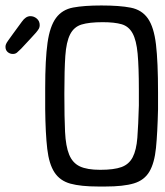

<svg xmlns="http://www.w3.org/2000/svg" viewBox="-57 -670 602 701"><path d="M-37 -499Q-37 -504 -35 -509Q-33 -514 -26.5 -523Q-20 -532 -8.5 -548Q3 -564 23 -591Q37 -611 54 -611Q67 -611 77.5 -602Q88 -593 88 -578Q88 -571 85 -565.5Q82 -560 74.5 -551Q67 -542 54 -528.5Q41 -515 20 -492Q11 -483 5 -478Q-1 -473 -10 -473Q-21 -473 -29 -480Q-37 -487 -37 -499ZM-37 -499Q-37 -504 -35 -509Q-33 -514 -26.5 -523Q-20 -532 -8.5 -548Q3 -564 23 -591Q37 -611 54 -611Q67 -611 77.5 -602Q88 -593 88 -578Q88 -571 85 -565.5Q82 -560 74.5 -551Q67 -542 54 -528.5Q41 -515 20 -492Q11 -483 5 -478Q-1 -473 -10 -473Q-21 -473 -29 -480Q-37 -487 -37 -499ZM108 -348Q108 -453 116.5 -513.5Q125 -574 147.5 -604.5Q170 -635 210 -642.5Q250 -650 313 -650Q380 -650 420.5 -642Q461 -634 483 -602.5Q505 -571 512.5 -507.5Q520 -444 520 -332V-271Q518 -185 512.5 -130Q507 -75 488.5 -43.5Q470 -12 432 -0.5Q394 11 327 11H303Q238 11 200 0.5Q162 -10 142 -40.5Q122 -71 115.5 -126.5Q109 -182 108 -272ZM178 -323Q178 -242 180.5 -189Q183 -136 195.5 -105.5Q208 -75 234.5 -62.5Q261 -50 309 -50Q359 -50 386.5 -60Q414 -70 427.5 -96Q441 -122 444.5 -167.5Q448 -213 450 -285V-343Q450 -425 445.5 -474Q441 -523 427 -548.5Q413 -574 387 -581.5Q361 -589 318 -589Q269 -589 241 -580.5Q213 -572 199 -544.5Q185 -517 181.5 -466Q178 -415 178 -330Z"/></svg>

Font: CMU Typewriter Custom
Style: Regular
Weight: 500
Monospace: yes
Version: Version 0.7.0